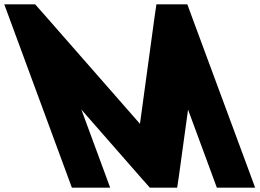

<svg xmlns="http://www.w3.org/2000/svg" viewBox="-269 -805 1203 890"><path d="M210.4 -20 241.7 65H64.2L32.9 -20L-217.9 -700L-249.2 -785H-106.2L-61 -734L379.8 -231L448.5 -734L456.1 -785H599.3L630.6 -700L882.4 -20L913.7 65H736.2L704.9 -20L602.7 -297L559.9 14L552.2 65H425.7L380.5 14L108.2 -297Z"/></svg>

Font: Nordica Plus
Style: NordicaClassicBkExtOpObl
Weight: 900
Version: Version 1.01